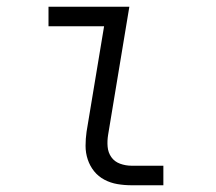

<svg xmlns="http://www.w3.org/2000/svg" viewBox="-20 -550 640 570"><path d="M371 0Q349 0 328.5 -3.5Q308 -7 290 -16.5Q272 -26 259.5 -41.5Q247 -57 240.5 -76.5Q234 -96 234 -117Q234 -138 237 -159L289 -472H124V-530H364L301 -150Q298 -132 299.5 -114.5Q301 -97 310.5 -83.5Q320 -70 336.5 -64Q353 -58 371 -58H465V0Z"/></svg>

Font: Iosevka Curly LtExObl
Style: Regular
Weight: 300
Width: 7
Italic angle: -9°
Monospace: yes
Designer: Belleve Invis
Foundry: Belleve Invis
Version: Version 11.1.0; ttfautohint (v1.8.3)